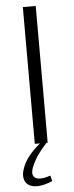

<svg xmlns="http://www.w3.org/2000/svg" viewBox="-61 -721 372 965"><g transform="rotate(-5 125.5 -238.5)"><path d="M157 166C89 189 53 172 73 118C91 71 120 35 152 0H158V-690H93V0H119C64 45 38 86 27 120C2 188 47 244 164 194Z"/></g></svg>

Font: SnT
Style: Regular
Weight: 300
Designer: Natanael Gama
Version: Version 1.001;PS 001.001;hotconv 1.0.70;makeotf.lib2.5.58329